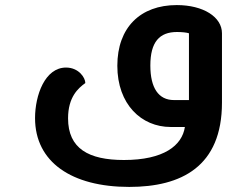

<svg xmlns="http://www.w3.org/2000/svg" viewBox="-20 -500 959 756"><path d="M489 236C694 236 854 156 854 -96V-369C854 -433 781 -480 676 -480C533 -480 442 -392 442 -241C442 -89 537 0 652 0H708C697 73 625 130 468 130C329 130 248 85 248 -34C248 -118 288 -153 316 -173C316 -194 290 -234 240 -234C157 -234 118 -125 118 -35C118 138 262 236 489 236ZM572 -242C572 -335 608 -374 677 -374C696 -374 715 -372 724 -369V-106H665C604 -106 572 -154 572 -242Z"/></svg>

Font: Mesarto
Style: Regular
Weight: 700
Designer: Mohamed Gaber
Foundry: Kief Type Foundry
Version: Version 2.020